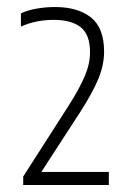

<svg xmlns="http://www.w3.org/2000/svg" viewBox="-20 -834 384 546"><path d="M46 -308V-332L175.5 -534Q206.5 -583 221.2 -617.8Q236 -652.5 236 -685.5Q236 -736 209.2 -756.8Q182.5 -777.5 133.5 -777.5Q82 -777.5 39.5 -758.5V-796Q58.5 -805 84.2 -809.5Q110 -814 137 -814Q201 -814 238.5 -784.5Q276 -755 276 -687Q276 -649.5 260 -610.5Q244 -571.5 208.5 -516L97.5 -345H289.5V-308Z"/></svg>

Font: Encode Sans Condensed Condensed ExtraLight
Style: Regular
Weight: 200
Width: 3
Designer: Multiple Designers
Foundry: Impallari Type
Version: Version 3.000; ttfautohint (v1.8.3) -l 8 -r 50 -G 200 -x 14 